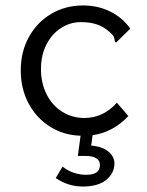

<svg xmlns="http://www.w3.org/2000/svg" viewBox="-20 -486 540 703"><path d="M408 -110 450 -61Q393 -1 319 9L314 47Q356 51 377.5 69.5Q399 88 399 112Q399 148 369 172.5Q339 197 283 197Q230 197 184 166L209 124Q247 154 296 154Q346 154 346 118Q346 102 332.5 93.5Q319 85 295 85H265L275 11Q212 9 162 -23Q112 -55 84 -108.5Q56 -162 56 -228Q56 -296 85.5 -350Q115 -404 167 -435Q219 -466 284 -466Q339 -466 384 -443.5Q429 -421 457 -381L412 -337L405 -330L400 -335Q400 -344 396.5 -351.5Q393 -359 381 -369Q360 -388 335 -396.5Q310 -405 276 -405Q237 -405 203.5 -383.5Q170 -362 150 -323Q130 -284 130 -233Q130 -182 150.5 -141Q171 -100 207.5 -77Q244 -54 289 -54Q358 -54 408 -110Z"/></svg>

Font: Vazir Code
Style: Code
Weight: 400
Foundry: DejaVu fonts team - Redesigned by Saber Rastikerdar
Version: Version 1.1.2